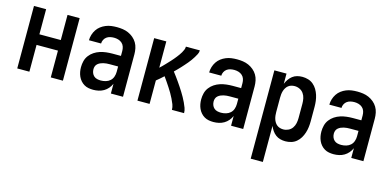

<svg xmlns="http://www.w3.org/2000/svg" viewBox="-70 -928 3139 1543"><g transform="rotate(15 1500.0 -156.5)"><path d="M60 0V-520H161V-311H339V-520H440V0H339V-223H161V0Z M693 8Q674 8 654.5 4.5Q635 1 618 -9Q601 -19 588 -34Q575 -49 567 -67Q559 -85 555.5 -104Q552 -123 552 -143Q552 -169 558.5 -194.5Q565 -220 581 -241Q597 -262 619 -276.5Q641 -291 666 -299Q691 -307 717 -310Q743 -313 769 -313H839V-354Q839 -372 833.5 -389Q828 -406 814.5 -418Q801 -430 783.5 -435Q766 -440 749 -440Q732 -440 716 -436.5Q700 -433 687 -423.5Q674 -414 666.5 -399Q659 -384 659 -368Q659 -368 659 -368Q659 -368 659 -368H558Q558 -368 558 -368Q558 -368 558 -368Q558 -391 565 -414Q572 -437 585 -456.5Q598 -476 616.5 -490Q635 -504 657 -513Q679 -522 702 -525Q725 -528 749 -528Q773 -528 797.5 -524.5Q822 -521 844.5 -511Q867 -501 886 -485Q905 -469 917.5 -448Q930 -427 935 -402.5Q940 -378 940 -354V0H839V-81Q830 -60 815 -42.5Q800 -25 780.5 -13.5Q761 -2 738.5 3Q716 8 693 8ZM733 -80Q754 -80 774.5 -86Q795 -92 810 -105.5Q825 -119 832 -139Q839 -159 839 -180V-225H769Q756 -225 743 -224Q730 -223 717.5 -220Q705 -217 693.5 -212Q682 -207 672 -198.5Q662 -190 657.5 -178Q653 -166 653 -153Q653 -137 658.5 -122.5Q664 -108 675.5 -97.5Q687 -87 702.5 -83.5Q718 -80 733 -80Z M1060 0V-520H1161V-301Q1171 -310 1181 -320Q1191 -330 1200.5 -340Q1210 -350 1219.5 -360Q1229 -370 1238.5 -380.5Q1248 -391 1257 -401.5Q1266 -412 1274.5 -423Q1283 -434 1291 -445Q1299 -456 1306 -468Q1313 -480 1318.5 -493Q1324 -506 1324 -520H1440Q1440 -503 1432 -487.5Q1424 -472 1415 -457.5Q1406 -443 1396 -429Q1386 -415 1375 -402Q1364 -389 1352.5 -376Q1341 -363 1329.5 -350.5Q1318 -338 1306 -326Q1294 -314 1282 -302Q1295 -285 1308 -267.5Q1321 -250 1333.5 -232Q1346 -214 1358 -196Q1370 -178 1381.5 -159.5Q1393 -141 1403.5 -122Q1414 -103 1423.5 -83Q1433 -63 1440.5 -42.5Q1448 -22 1448 0H1347Q1347 -23 1338.5 -45Q1330 -67 1319.5 -88Q1309 -109 1297.5 -129Q1286 -149 1273 -168.5Q1260 -188 1247 -207.5Q1234 -227 1220 -246Q1206 -233 1191 -220Q1176 -207 1161 -195V0Z M1693 8Q1674 8 1654.5 4.5Q1635 1 1618 -9Q1601 -19 1588 -34Q1575 -49 1567 -67Q1559 -85 1555.5 -104Q1552 -123 1552 -143Q1552 -169 1558.5 -194.5Q1565 -220 1581 -241Q1597 -262 1619 -276.5Q1641 -291 1666 -299Q1691 -307 1717 -310Q1743 -313 1769 -313H1839V-354Q1839 -372 1833.5 -389Q1828 -406 1814.5 -418Q1801 -430 1783.5 -435Q1766 -440 1749 -440Q1732 -440 1716 -436.5Q1700 -433 1687 -423.5Q1674 -414 1666.5 -399Q1659 -384 1659 -368Q1659 -368 1659 -368Q1659 -368 1659 -368H1558Q1558 -368 1558 -368Q1558 -368 1558 -368Q1558 -391 1565 -414Q1572 -437 1585 -456.5Q1598 -476 1616.5 -490Q1635 -504 1657 -513Q1679 -522 1702 -525Q1725 -528 1749 -528Q1773 -528 1797.5 -524.5Q1822 -521 1844.5 -511Q1867 -501 1886 -485Q1905 -469 1917.5 -448Q1930 -427 1935 -402.5Q1940 -378 1940 -354V0H1839V-81Q1830 -60 1815 -42.5Q1800 -25 1780.5 -13.5Q1761 -2 1738.5 3Q1716 8 1693 8ZM1733 -80Q1754 -80 1774.5 -86Q1795 -92 1810 -105.5Q1825 -119 1832 -139Q1839 -159 1839 -180V-225H1769Q1756 -225 1743 -224Q1730 -223 1717.5 -220Q1705 -217 1693.5 -212Q1682 -207 1672 -198.5Q1662 -190 1657.5 -178Q1653 -166 1653 -153Q1653 -137 1658.5 -122.5Q1664 -108 1675.5 -97.5Q1687 -87 1702.5 -83.5Q1718 -80 1733 -80Z M2060 215V-520H2161V-435Q2169 -455 2181.5 -473Q2194 -491 2211 -504Q2228 -517 2249 -522.5Q2270 -528 2292 -528Q2316 -528 2340 -521Q2364 -514 2383 -498Q2402 -482 2414.5 -461Q2427 -440 2434.5 -416.5Q2442 -393 2445 -368.5Q2448 -344 2448 -320V-200Q2448 -176 2445 -151.5Q2442 -127 2434.5 -103.5Q2427 -80 2414.5 -59Q2402 -38 2383 -22Q2364 -6 2340 1Q2316 8 2292 8Q2270 8 2249 2.5Q2228 -3 2211 -16Q2194 -29 2181.5 -47Q2169 -65 2161 -85V215ZM2251 -80Q2273 -80 2293 -89.5Q2313 -99 2325.5 -117Q2338 -135 2342.5 -156.5Q2347 -178 2347 -200V-320Q2347 -342 2342.5 -363.5Q2338 -385 2325.5 -403Q2313 -421 2293 -430.5Q2273 -440 2251 -440Q2237 -440 2223 -436Q2209 -432 2198 -423Q2187 -414 2179.5 -401.5Q2172 -389 2168 -375.5Q2164 -362 2162.5 -348Q2161 -334 2161 -320V-200Q2161 -186 2162.5 -172Q2164 -158 2168 -144.5Q2172 -131 2179.5 -118.5Q2187 -106 2198 -97Q2209 -88 2223 -84Q2237 -80 2251 -80Z M2693 8Q2674 8 2654.5 4.5Q2635 1 2618 -9Q2601 -19 2588 -34Q2575 -49 2567 -67Q2559 -85 2555.5 -104Q2552 -123 2552 -143Q2552 -169 2558.5 -194.5Q2565 -220 2581 -241Q2597 -262 2619 -276.5Q2641 -291 2666 -299Q2691 -307 2717 -310Q2743 -313 2769 -313H2839V-354Q2839 -372 2833.5 -389Q2828 -406 2814.5 -418Q2801 -430 2783.5 -435Q2766 -440 2749 -440Q2732 -440 2716 -436.5Q2700 -433 2687 -423.5Q2674 -414 2666.5 -399Q2659 -384 2659 -368Q2659 -368 2659 -368Q2659 -368 2659 -368H2558Q2558 -368 2558 -368Q2558 -368 2558 -368Q2558 -391 2565 -414Q2572 -437 2585 -456.5Q2598 -476 2616.5 -490Q2635 -504 2657 -513Q2679 -522 2702 -525Q2725 -528 2749 -528Q2773 -528 2797.5 -524.5Q2822 -521 2844.5 -511Q2867 -501 2886 -485Q2905 -469 2917.5 -448Q2930 -427 2935 -402.5Q2940 -378 2940 -354V0H2839V-81Q2830 -60 2815 -42.5Q2800 -25 2780.5 -13.5Q2761 -2 2738.5 3Q2716 8 2693 8ZM2733 -80Q2754 -80 2774.5 -86Q2795 -92 2810 -105.5Q2825 -119 2832 -139Q2839 -159 2839 -180V-225H2769Q2756 -225 2743 -224Q2730 -223 2717.5 -220Q2705 -217 2693.5 -212Q2682 -207 2672 -198.5Q2662 -190 2657.5 -178Q2653 -166 2653 -153Q2653 -137 2658.5 -122.5Q2664 -108 2675.5 -97.5Q2687 -87 2702.5 -83.5Q2718 -80 2733 -80Z"/></g></svg>

Font: Zed Mono Semibold
Style: Regular
Weight: 600
Monospace: yes
Designer: Belleve Invis
Foundry: Belleve Invis
Version: Version 1.0.0; ttfautohint (v1.8.4)